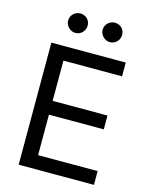

<svg xmlns="http://www.w3.org/2000/svg" viewBox="-135 -1019 869 1105"><g transform="rotate(15 299.5 -466.5)"><path d="M85.9 0H534.4V-82H179.7V-323.2H506.4V-405.5H179.7V-645.2H529.1V-727.3H85.9ZM146 -875C146 -844.5 173.3 -816.8 204.2 -816.8C237.6 -816.8 262.4 -844.5 262.4 -875C262.4 -908.4 237.6 -932.9 204.2 -932.9C173.3 -932.9 146 -908.4 146 -875ZM351.6 -875C351.6 -844.5 378.9 -816.8 409.8 -816.8C443.2 -816.8 468 -844.5 468 -875C468 -908.4 443.2 -932.9 409.8 -932.9C378.9 -932.9 351.6 -908.4 351.6 -875Z"/></g></svg>

Font: Margiela Sans Text
Style: Regular
Weight: 400
Designer: Stefan Endress, Andreas Faust
Version: Version 1.100;FEAKit 1.0